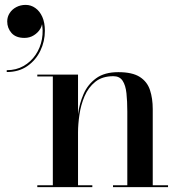

<svg xmlns="http://www.w3.org/2000/svg" viewBox="-20 -765 762 785"><path d="M299 -460V-7.5H357.5V0H132.5V-7.5H196V-452.5H132.5V-460ZM604.5 -319V-7.5H667V0H442V-7.5H500.5V-309Q500.5 -351 497 -383.8Q493.5 -416.5 481.2 -435Q469 -453.5 443.5 -453.5Q398 -453.5 369.5 -430.5Q341 -407.5 325.8 -371.8Q310.5 -336 304.8 -296.2Q299 -256.5 299 -223.5L293.5 -220Q293.5 -255 299 -298Q304.5 -341 321.5 -380.2Q338.5 -419.5 372.8 -444.8Q407 -470 463.5 -470Q521 -470 551.5 -450.5Q582 -431 593.2 -396.8Q604.5 -362.5 604.5 -319ZM7.5 -470.5V-478Q46 -478 76 -495Q106 -512 125.5 -540.8Q145 -569.5 151.5 -605.2Q158 -641 149.5 -679H152Q154 -663 144.8 -647.2Q135.5 -631.5 118.5 -620.8Q101.5 -610 80 -610Q45 -610 27.2 -630Q9.5 -650 9.5 -677.5Q9.5 -696 19.5 -711.5Q29.5 -727 46.8 -736Q64 -745 85 -745Q106.5 -745 124.5 -732.2Q142.5 -719.5 153 -696Q163.5 -672.5 163.5 -639Q163.5 -596 145 -557.5Q126.5 -519 91.8 -494.8Q57 -470.5 7.5 -470.5Z"/></svg>

Font: BodoniModa_28ptMedium
Style: Regular
Weight: 500
Designer: Owen Earl
Foundry: indestructible type
Version: Version 2.004